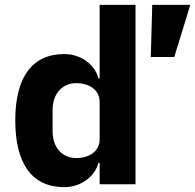

<svg xmlns="http://www.w3.org/2000/svg" viewBox="-20 -760 805 792"><path d="M391 -88V0H539V-740H391V-437H386C371 -495 313 -537 245 -537C112 -537 43 -441 43 -263C43 -85 112 12 245 12C313 12 371 -31 386 -88ZM699 -525 765 -740H608L602 -525ZM294 -108C238 -108 197 -151 197 -217V-308C197 -374 238 -417 294 -417C350 -417 391 -388 391 -340V-185C391 -137 350 -108 294 -108Z"/></svg>

Font: Braiins Sans
Style: Bold
Weight: 700
Designer: Mike Abbink, Paul van der Laan, Pieter van Rosmalen, Jiri Chlebus, Lubos Buracinsky
Foundry: Bold Monday, Sudetype
Version: Version 1.000;hotconv 1.0.109;makeotfexe 2.5.65596